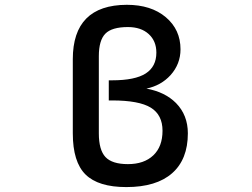

<svg xmlns="http://www.w3.org/2000/svg" viewBox="-20 -761 1040 792"><path d="M501 10.7Q385.7 10.7 333 -41Q280.3 -92.8 280.3 -210.9V-516.6Q280.3 -740.2 502.9 -741.2Q603.5 -741.2 664.1 -689.9Q724.6 -638.7 724.6 -557.6Q724.6 -497.1 683.6 -451.2Q644.5 -408.2 584 -395.5Q660.2 -381.8 706.1 -335.9Q754.9 -286.1 754.9 -210.9Q754.9 -103.5 689.9 -46.4Q625 10.7 501 10.7ZM387.7 -529.3V-210.9Q387.7 -142.6 415 -113.3Q442.4 -84 507.8 -84Q574.2 -84 612.3 -120.1Q650.4 -156.2 650.4 -221.7Q650.4 -287.1 602.1 -316.9Q553.7 -346.7 442.4 -346.7H428.7V-429.7H442.4Q537.1 -429.7 581.1 -458Q625 -486.3 625 -543.9Q625 -591.8 593.3 -620.6Q561.5 -649.4 507.8 -649.4Q441.4 -649.4 414.6 -622.1Q387.7 -594.7 387.7 -529.3Z"/></svg>

Font: GenEi Gothic M SemiBold
Style: Regular
Weight: 500
Designer: o_tamon (Modified); [Source Han Sans]
Ryoko NISHIZUKA  (kana & ideographs); Paul D. Hunt (Latin, Greek & Cyrillic); Wenl
Version: Version 1.1a;Original Version 1.004